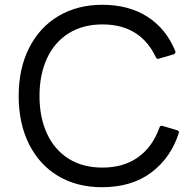

<svg xmlns="http://www.w3.org/2000/svg" viewBox="-20 -768 819 802"><path d="M58 -367Q58 -482 102 -568.5Q146 -655 225 -701.5Q304 -748 407 -748Q518 -748 596 -698Q674 -648 712 -555L713 -551Q713 -544 705 -541L644 -523L640 -522Q635 -522 631 -529Q566 -666 408 -666Q325 -666 265.5 -628Q206 -590 175.5 -522.5Q145 -455 145 -367Q145 -278 176 -210.5Q207 -143 266 -105.5Q325 -68 408 -68Q496 -68 556.5 -111Q617 -154 646 -235Q649 -245 659 -242L720 -224Q729 -221 727 -213Q694 -109 612 -47.5Q530 14 406 14Q302 14 223.5 -32.5Q145 -79 101.5 -165.5Q58 -252 58 -367Z"/></svg>

Font: LINE Seed Sans TH App
Style: Regular
Weight: 400
Designer: Dalton Maag Ltd | Thai characters by Cadson Demak Co.,Ltd.
Foundry: Dalton Maag Ltd
Version: Version 1.003